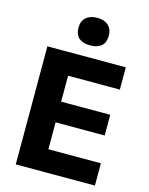

<svg xmlns="http://www.w3.org/2000/svg" viewBox="-137 -1034 870 1120"><g transform="rotate(15 298.0 -474.5)"><path d="M70 0V-713H543.5V-578.5H231V-422H527.5V-297H231V-134.5H548V0ZM308 -782.5Q266.5 -782.5 241.8 -802.2Q217 -822 217 -866.5Q217 -906 241.8 -927.5Q266.5 -949 309 -949Q351.5 -949 375.8 -926.8Q400 -904.5 400 -866.5Q400 -822 375.5 -802.2Q351 -782.5 308 -782.5Z"/></g></svg>

Font: Commissioner
Style: Bold
Weight: 700
Designer: Kostas Bartsokas
Foundry: Kostas Bartsokas
Version: Version 1.000; ttfautohint (v1.8.3)